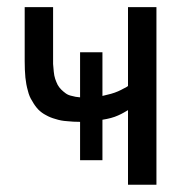

<svg xmlns="http://www.w3.org/2000/svg" viewBox="-20 -507 525 528"><path d="M200.2 -66.4Q215.8 -66.4 261.7 -66.4Q261.7 -93.8 261.7 -177.7Q274.4 -179.7 285.2 -182.6Q295.9 -185.5 304.7 -189.5Q313.5 -193.4 320.3 -197.3Q327.1 -201.2 332 -204.1Q332 -135.7 332 1Q351.6 1 410.2 1Q410.2 -121.1 410.2 -487.3Q390.6 -487.3 332 -487.3Q332 -433.6 332 -270.5Q327.1 -266.6 320.3 -263.7Q313.5 -259.8 304.7 -255.9Q295.9 -252 285.2 -249Q274.4 -246.1 261.7 -243.2Q261.7 -283.2 261.7 -363.3Q246.1 -363.3 200.2 -363.3Q200.2 -332 200.2 -239.3Q187.5 -240.2 177.7 -243.2Q168 -245.1 161.1 -250Q154.3 -254.9 148.4 -260.7Q142.6 -266.6 138.7 -273.4Q134.8 -281.2 131.8 -290Q128.9 -298.8 127.9 -309.6Q127 -320.3 126 -331.1Q126 -342.8 126 -354.5Q126 -398.4 126 -487.3Q106.4 -487.3 47.9 -487.3Q47.9 -450.2 47.9 -338.9Q47.9 -314.5 49.8 -293.9Q51.8 -274.4 56.6 -257.8Q60.5 -241.2 68.4 -229.5Q75.2 -216.8 85 -206.1Q94.7 -196.3 106.4 -190.4Q118.2 -183.6 132.8 -179.7Q147.5 -174.8 164.1 -173.8Q181.6 -171.9 200.2 -171.9Q200.2 -136.7 200.2 -66.4Z"/></svg>

Font: Aptus Gothic JP
Style: Medium
Weight: 400
Designer: Fuminori Ogawa / Motoya
Version: Version 1